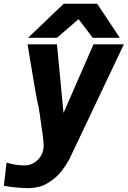

<svg xmlns="http://www.w3.org/2000/svg" viewBox="-41 -780 662 996"><path d="M87 78Q110.5 78 132 66.5Q153.5 55 168 33.8Q182.5 12.5 185 -15Q186.5 -33.5 181.5 -72.5Q176.5 -111.5 165.5 -185.5Q162 -204.5 159.5 -223.5Q148 -268 116.5 -462L102 -550H254.5L288.5 -194L444 -550H601.5Q585.5 -517 409 -144L318.5 46.5Q281 114.5 238.2 147.8Q195.5 181 163.8 188.5Q132 196 104.5 196Q80.5 196 42.5 192.5Q4.5 189 -21 183.5L-7 63.5Q21 72 43.2 75Q65.5 78 87 78ZM289.5 -760.5H463L580.5 -584H440L366.5 -680.5L254.5 -584H104.5Z"/></svg>

Font: JuliaMono ExtraBold
Style: Italic
Weight: 800
Italic angle: -9°
Monospace: yes
Designer: cormullion
Foundry: corm
Version: Version 0.057; ttfautohint (v1.8.4)